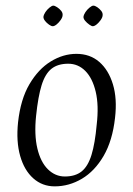

<svg xmlns="http://www.w3.org/2000/svg" viewBox="-20 -651 470 681"><path d="M174 10Q130 10 98 -18.5Q66 -47 51.5 -98Q37 -149 44 -217Q53 -299 84.5 -352.5Q116 -406 160 -433Q204 -460 251 -460Q299 -460 332 -431.5Q365 -403 380.5 -352Q396 -301 388 -233Q379 -152 347.5 -98Q316 -44 270.5 -17Q225 10 174 10ZM210 -25Q247 -25 269.5 -43Q292 -61 304.5 -101.5Q317 -142 323 -209Q331 -277 319.5 -325.5Q308 -374 282.5 -399.5Q257 -425 222 -425Q185 -425 162.5 -407Q140 -389 127.5 -348.5Q115 -308 108 -240Q101 -173 112.5 -124.5Q124 -76 150 -50.5Q176 -25 210 -25ZM309 -558Q305 -558 297 -563.5Q289 -569 282.5 -576.5Q276 -584 276 -591Q277 -599 283 -608Q289 -617 297.5 -624Q306 -631 311 -631Q317 -631 325 -625.5Q333 -620 339 -612.5Q345 -605 344 -597Q344 -590 337.5 -580.5Q331 -571 323 -564.5Q315 -558 309 -558ZM167 -558Q162 -558 154 -563.5Q146 -569 140 -576.5Q134 -584 134 -591Q135 -599 141 -608Q147 -617 155.5 -624Q164 -631 169 -631Q174 -631 182.5 -625.5Q191 -620 197 -612.5Q203 -605 202 -597Q202 -590 195.5 -580.5Q189 -571 181 -564.5Q173 -558 167 -558Z"/></svg>

Font: Ancizar Serif Light
Style: Italic
Weight: 300
Italic angle: -4°
Designer: Cesar Puertas, Viviana Monsalve, Julian Moncada, Julian Prieto, Jose Castro, Felipe Aragon, Mariel Hernandez, Sara Alarc
Version: Version 8.100